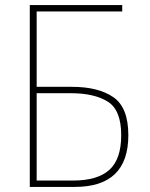

<svg xmlns="http://www.w3.org/2000/svg" viewBox="-20 -734 590 754"><path d="M97 0H274Q484 0 484 -203Q484 -312 425 -352.5Q366 -393 263 -393H124V-689H460V-714H97ZM124 -25V-368H258Q350 -368 403 -335Q456 -302 456 -203Q456 -109 409.5 -67Q363 -25 267 -25Z"/></svg>

Font: Noto Sans Display Thin
Style: Regular
Weight: 250
Designer: Monotype Design Team
Foundry: Monotype Imaging Inc.
Version: Version 1.900